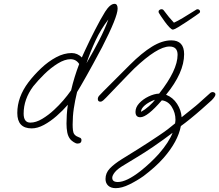

<svg xmlns="http://www.w3.org/2000/svg" viewBox="-20 -658 1141 999"><path d="M383 89Q375 89 363.5 81.5Q352 74 346 67Q334 52 330 31Q326 10 326 -15Q326 -36 327.5 -60.5Q329 -85 333 -113Q307 -83 274.5 -54.5Q242 -26 208.5 -8Q175 10 145 10Q70 10 70 -70Q70 -153 128 -230Q157 -268 194 -303Q231 -338 272 -360Q313 -382 353 -382Q383 -382 406 -359Q408 -363 411.5 -372Q415 -381 422 -395Q446 -447 475 -503.5Q504 -560 527 -597Q553 -638 576 -638Q592 -638 592 -613Q592 -570 511 -412Q506 -403 493.5 -379.5Q481 -356 464.5 -325.5Q448 -295 431 -265Q414 -235 400.5 -211.5Q387 -188 381 -179Q370 -134 364 -93.5Q358 -53 358 -10Q358 6 359.5 19.5Q361 33 367 41Q372 47 378 50.5Q384 54 392 57Q404 60 404 71Q404 89 383 89ZM1008 -610Q1013 -610 1017 -606.5Q1021 -603 1021 -598Q1021 -593 1017 -590Q1015 -588 996 -575Q977 -562 952.5 -545.5Q928 -529 907 -516.5Q886 -504 879 -504Q873 -504 861.5 -516Q850 -528 838 -544.5Q826 -561 817 -574.5Q808 -588 806 -592Q805 -594 805 -598Q805 -603 810 -606.5Q815 -610 820 -610Q828 -610 832 -604Q860 -566 885 -540Q905 -549 931 -564.5Q957 -580 978 -593.5Q999 -607 1003 -609Q1005 -610 1008 -610ZM430 -329Q468 -394 497 -450.5Q526 -507 544 -557Q504 -505 477 -447Q450 -389 430 -329ZM582 321Q557 321 543 308Q529 295 529 273Q529 242 551.5 218.5Q574 195 614 170Q645 151 697 118.5Q749 86 804 49Q834 29 853 14.5Q872 0 891 -16Q892 -23 892.5 -28Q893 -33 893 -35Q893 -71 874 -101.5Q855 -132 822 -136Q746 -48 710 -48Q685 -48 685 -76Q685 -100 704.5 -121Q724 -142 753 -156Q782 -170 808 -171Q904 -293 904 -373Q904 -416 862 -416Q799 -416 678 -301Q669 -292 644.5 -267Q620 -242 590 -210.5Q560 -179 532 -150Q525 -143 517.5 -136Q510 -129 502 -129Q489 -129 489 -143Q489 -152 496 -160Q499 -164 518.5 -183.5Q538 -203 564 -229Q590 -255 615 -280Q640 -305 656 -321Q718 -383 771 -415.5Q824 -448 871 -448Q938 -448 938 -376Q938 -280 844 -165Q880 -151 901.5 -117.5Q923 -84 925 -48Q959 -75 975 -88Q991 -101 998.5 -107Q1006 -113 1012.5 -119Q1019 -125 1032.5 -137Q1046 -149 1075 -175Q1081 -179 1086 -179Q1091 -179 1096 -176Q1101 -173 1101 -167Q1101 -156 1081 -136Q1059 -116 1029.5 -90Q1000 -64 971 -40.5Q942 -17 921 -2Q906 78 831 164Q809 189 782.5 212.5Q756 236 727 258Q693 282 653.5 301.5Q614 321 582 321ZM138 -20Q167 -20 199.5 -39.5Q232 -59 261 -86Q287 -110 309 -135.5Q331 -161 350 -188Q358 -223 368.5 -257Q379 -291 392 -325Q376 -350 347 -350Q317 -350 280.5 -327.5Q244 -305 210.5 -272Q177 -239 153 -209Q103 -142 103 -67Q103 -20 138 -20ZM714 -76Q734 -87 755.5 -106Q777 -125 786 -139Q753 -127 733 -109.5Q713 -92 714 -76ZM593 289Q638 289 711 232Q764 190 807 142Q859 82 878 33Q871 38 861 45.5Q851 53 832 67Q801 89 778 105Q755 121 733.5 134.5Q712 148 687.5 163Q663 178 630 198Q592 220 578 237.5Q564 255 564 267Q564 289 593 289Z"/></svg>

Font: Oooh Baby
Style: Regular
Weight: 400
Designer: Robert E. Leuschke
Foundry: Robert E. Leuschke
Version: Version 1.011; ttfautohint (v1.8.3)